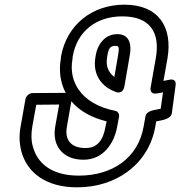

<svg xmlns="http://www.w3.org/2000/svg" viewBox="-20 -766 771 821"><path d="M241 -525 240 -514C230 -457 241 -406 261 -369L119 -368C107 -368 92 -357 89 -343L68 -224C61 -187 63 -152 71 -120C95 -29 175 35 309 35C352 35 392 29 429 17C535 -17 622 -100 644 -224L648 -247C671 -252 711 -255 715 -283L731 -402C735 -429 711 -427 704 -425C696 -423 688 -422 679 -420L696 -516C719 -649 659 -746 512 -746C372 -746 265 -658 241 -525ZM285 -333C320 -291 372 -263 436 -247L431 -224C421 -165 395 -133 346 -133C283 -133 256 -168 266 -224ZM503 -696C622 -696 666 -627 646 -516L624 -391C622 -381 625 -363 648 -366C657 -367 669 -370 677 -371L667 -301C643 -295 607 -295 602 -268L594 -224C570 -89 459 -15 317 -15C200 -15 139 -68 120 -141C113 -166 113 -193 118 -224L135 -318L233 -319L216 -224C202 -142 249 -83 337 -83C422 -83 468 -153 481 -224L489 -267C491 -280 483 -290 473 -292C401 -306 347 -338 316 -383C294 -415 280 -459 290 -514L291 -525C310 -633 392 -696 503 -696ZM482 -620C428 -620 398 -576 390 -533L388 -521C375 -445 416 -394 475 -373C475 -373 505 -359 512 -397L535 -530C542 -567 539 -620 482 -620ZM474 -570C488 -570 491 -566 485 -530L469 -437C445 -455 431 -482 438 -521L440 -533C445 -563 455 -570 474 -570Z"/></svg>

Font: Asimov
Style: WidOuIt
Weight: 500
Designer: Google
Version: Version 2.000980; 2014